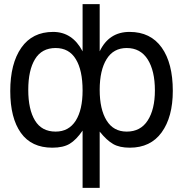

<svg xmlns="http://www.w3.org/2000/svg" viewBox="-20 -694 889 932"><path d="M250 -460.9Q182.6 -460.9 149.9 -406.7Q117.2 -353 117.2 -257.8Q117.2 -162.6 149.9 -108.9Q182.6 -55.2 250 -55.2Q314 -55.2 347.7 -108.4Q380.9 -161.1 380.9 -254.9Q380.9 -353 348.1 -406.7Q315.4 -460.9 250 -460.9ZM595.2 -460.9Q530.8 -460.9 497.6 -407.2Q463.9 -353 463.9 -257.8Q463.9 -163.1 497.6 -108.9Q530.8 -55.2 595.2 -55.2Q662.1 -55.2 696.8 -108.9Q731.9 -163.1 731.9 -254.9Q731.9 -350.6 696.8 -405.8Q661.6 -460.9 595.2 -460.9ZM463.9 -444.8Q508.8 -539.1 608.9 -539.1Q710.9 -539.1 765.1 -462.9Q818.8 -387.2 818.8 -252.9Q818.8 -126 764.6 -51.3Q710.9 22.9 609.9 22.9Q560.5 22.9 529.8 5.4Q498.5 -12.2 463.9 -55.2V217.8H380.9V-60.1Q350.1 -15.1 318.4 3.9Q287.1 22.9 233.9 22.9Q132.8 22.9 81.5 -48.8Q29.8 -121.1 29.8 -252Q29.8 -385.7 83.5 -462.4Q137.2 -539.1 237.8 -539.1Q331.5 -539.1 380.9 -444.8V-673.8H463.9Z"/></svg>

Font: Miedinger*
Style: Book
Weight: 400
Version: Version 001.000